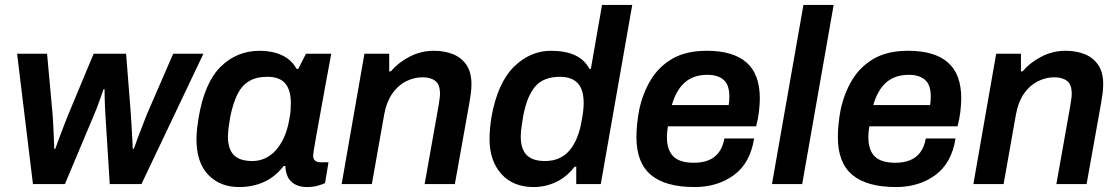

<svg xmlns="http://www.w3.org/2000/svg" viewBox="-20 -743 4514 775"><path d="M113 0 49 -526H170L192 -285Q193 -273 194.5 -248Q196 -223 197 -194.5Q198 -166 199 -142H203Q211 -165 221.5 -192.5Q232 -220 241.5 -245Q251 -270 257 -284L358 -526H489L508 -284Q509 -269 510.5 -243.5Q512 -218 513.5 -191Q515 -164 516 -142H520Q527 -162 537 -188.5Q547 -215 557 -240.5Q567 -266 574 -284L679 -526H801L551 0H423L406 -270Q405 -286 404 -306.5Q403 -327 402.5 -347.5Q402 -368 402 -383H398Q393 -369 386 -348.5Q379 -328 371 -307.5Q363 -287 356 -271L242 0Z M945 12Q868 12 820.5 -37.5Q773 -87 773 -182Q773 -202 775.5 -223.5Q778 -245 782 -270Q806 -410 871 -474Q936 -538 1029 -538Q1079 -538 1118 -520Q1157 -502 1177 -465H1184L1215 -526H1317L1293 -396Q1286 -355 1278.5 -315.5Q1271 -276 1265 -241.5Q1259 -207 1254 -180Q1249 -153 1246.5 -136Q1244 -119 1244 -115Q1244 -101 1252 -94.5Q1260 -88 1273 -88H1306L1292 -4Q1282 1 1263 6.5Q1244 12 1218 12Q1192 12 1172.5 2Q1153 -8 1142 -28Q1138 -37 1135 -48.5Q1132 -60 1132 -73H1125Q1092 -30 1046.5 -9Q1001 12 945 12ZM999 -93Q1026 -93 1050 -104Q1074 -115 1093 -136Q1112 -157 1126 -187.5Q1140 -218 1147 -257Q1152 -282 1153 -298Q1154 -314 1154 -327Q1154 -379 1131.5 -406Q1109 -433 1059 -433Q1015 -433 985.5 -415.5Q956 -398 938 -361.5Q920 -325 909 -269Q906 -251 904 -237Q902 -223 901 -212Q900 -201 900 -192Q900 -142 923.5 -117.5Q947 -93 999 -93Z M1359 0 1451 -526H1551V-455H1558Q1587 -490 1633 -514Q1679 -538 1731 -538Q1774 -538 1808 -524.5Q1842 -511 1862.5 -481.5Q1883 -452 1883 -403Q1883 -385 1880.5 -365.5Q1878 -346 1874 -324L1816 0H1694L1750 -315Q1752 -329 1754 -341.5Q1756 -354 1756 -365Q1756 -402 1737 -416.5Q1718 -431 1686 -431Q1650 -431 1617.5 -414Q1585 -397 1562.5 -364Q1540 -331 1531 -282L1481 0Z M2134 12Q2051 12 2003.5 -41Q1956 -94 1956 -182Q1956 -202 1958 -224.5Q1960 -247 1964 -272Q1989 -409 2054.5 -473.5Q2120 -538 2204 -538Q2262 -538 2301 -520Q2340 -502 2359 -465H2365L2410 -723H2532L2405 0H2306V-70H2299Q2268 -29 2225 -8.5Q2182 12 2134 12ZM2180 -93Q2242 -93 2278.5 -135.5Q2315 -178 2328 -257Q2333 -283 2334.5 -299Q2336 -315 2336 -328Q2336 -362 2326 -385.5Q2316 -409 2294.5 -421Q2273 -433 2240 -433Q2174 -433 2140.5 -394Q2107 -355 2092 -275Q2089 -255 2086.5 -240Q2084 -225 2083 -213.5Q2082 -202 2082 -192Q2082 -142 2105.5 -117.5Q2129 -93 2180 -93Z M2784 12Q2666 12 2607.5 -37Q2549 -86 2549 -189Q2549 -217 2552 -245Q2555 -273 2560 -299Q2574 -366 2606.5 -420Q2639 -474 2694 -506Q2749 -538 2833 -538Q2939 -538 2993 -491Q3047 -444 3047 -346Q3047 -323 3043.5 -292.5Q3040 -262 3032 -233H2676Q2674 -221 2673 -210.5Q2672 -200 2672 -190Q2672 -137 2698 -111.5Q2724 -86 2781 -86Q2814 -86 2839.5 -96Q2865 -106 2881.5 -128Q2898 -150 2904 -184H3024Q3008 -84 2942 -36Q2876 12 2784 12ZM2692 -319H2921Q2923 -329 2923.5 -338Q2924 -347 2924 -354Q2924 -401 2900.5 -421Q2877 -441 2836 -441Q2779 -441 2744 -410Q2709 -379 2692 -319Z M3096 0 3223 -723H3345L3218 0Z M3597 12Q3479 12 3420.5 -37Q3362 -86 3362 -189Q3362 -217 3365 -245Q3368 -273 3373 -299Q3387 -366 3419.5 -420Q3452 -474 3507 -506Q3562 -538 3646 -538Q3752 -538 3806 -491Q3860 -444 3860 -346Q3860 -323 3856.5 -292.5Q3853 -262 3845 -233H3489Q3487 -221 3486 -210.5Q3485 -200 3485 -190Q3485 -137 3511 -111.5Q3537 -86 3594 -86Q3627 -86 3652.5 -96Q3678 -106 3694.5 -128Q3711 -150 3717 -184H3837Q3821 -84 3755 -36Q3689 12 3597 12ZM3505 -319H3734Q3736 -329 3736.5 -338Q3737 -347 3737 -354Q3737 -401 3713.5 -421Q3690 -441 3649 -441Q3592 -441 3557 -410Q3522 -379 3505 -319Z M3909 0 4001 -526H4101V-455H4108Q4137 -490 4183 -514Q4229 -538 4281 -538Q4324 -538 4358 -524.5Q4392 -511 4412.5 -481.5Q4433 -452 4433 -403Q4433 -385 4430.5 -365.5Q4428 -346 4424 -324L4366 0H4244L4300 -315Q4302 -329 4304 -341.5Q4306 -354 4306 -365Q4306 -402 4287 -416.5Q4268 -431 4236 -431Q4200 -431 4167.5 -414Q4135 -397 4112.5 -364Q4090 -331 4081 -282L4031 0Z"/></svg>

Font: Archivo Variable SemiBold
Style: Italic
Weight: 600
Italic angle: -10°
Designer: Hector Gatti
Foundry: Omnibus-Type
Version: Version 2.001